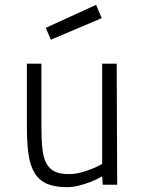

<svg xmlns="http://www.w3.org/2000/svg" viewBox="-20 -763 598 793"><path d="M462 -500 464 0H404L402 -35Q380 -22 355 -12Q334 -4 308.5 3Q283 10 257 10Q207 10 175 -3.5Q143 -17 124 -47Q105 -77 98 -124Q91 -171 91 -239V-500H151V-241Q151 -187 155 -149.5Q159 -112 171.5 -88.5Q184 -65 206 -54.5Q228 -44 264 -44Q290 -44 314 -50.5Q338 -57 358 -65Q381 -74 402 -86V-500ZM377 -743 400 -688 190 -599 169 -648Z"/></svg>

Font: Panefresco 250wt
Style: Regular
Weight: 300
Version: Version 1.000